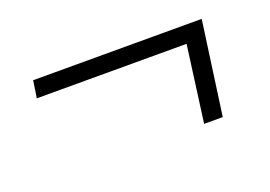

<svg xmlns="http://www.w3.org/2000/svg" viewBox="-52 -432 695 494"><g transform="rotate(-20 296.0 -185.0)"><path d="M63 -313H524.5L489 -57H438L466 -266H56Z"/></g></svg>

Font: Merriweather 120pt Medium
Style: Italic
Weight: 500
Italic angle: -7.8°
Version: Version 2.101